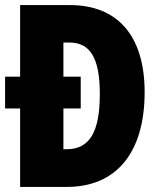

<svg xmlns="http://www.w3.org/2000/svg" viewBox="-20 -734 627 754"><path d="M255 -714H59V-433H0V-308H59V0H243C437 0 548 -135 548 -372C548 -593 442 -714 255 -714ZM252 -567C332 -567 372 -510 372 -365C372 -216 332 -148 242 -148H229V-308H297V-433H229V-567Z"/></svg>

Font: Noto Sans Georgian ExtraCondensed Black
Style: Regular
Weight: 900
Width: 2
Designer: Monotype Design Team, Akaki Razmadze
Foundry: Google LLC
Version: Version 2.005